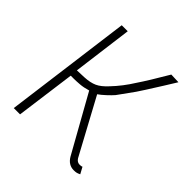

<svg xmlns="http://www.w3.org/2000/svg" viewBox="-185 -826 972 972"><g transform="rotate(45 301.5 -340.0)"><path d="M183 -685 141 -363 193 -365Q233 -367 259.5 -379Q286 -391 315 -423Q361 -471 399 -532Q433 -582 494 -686L547 -684Q547 -684 508 -621Q446 -522 430 -499L389 -442L368 -413Q356 -399 335.5 -380Q315 -361 299 -350L460 -52Q471 -35 488 -35Q501 -35 506 -38L525 -3Q515 2 507.5 4Q500 6 487 6Q449 6 427 -31L257 -335Q227 -326 202 -324Q177 -322 160 -322Q143 -322 138 -322L95 -2H50L140 -685Z"/></g></svg>

Font: Bellota Text Light
Style: Italic
Weight: 300
Italic angle: -7.5°
Designer: Kemie Guaida
Foundry: Kemie Guaida
Version: Version 4.001